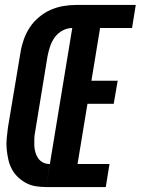

<svg xmlns="http://www.w3.org/2000/svg" viewBox="-20 -755 568 775"><path d="M166 0 287 -735H528L513 -642H384L349 -429H455L439 -336H333L293 -93H422L407 0ZM166 0Q144 0 123 -3.5Q102 -7 84 -17Q66 -27 51.5 -41Q37 -55 27.5 -73Q18 -91 13.5 -111.5Q9 -132 7 -153Q5 -174 7 -196Q9 -218 12 -240L63 -545Q67 -570 76 -595.5Q85 -621 100 -644Q115 -667 137 -685.5Q159 -704 184 -715Q209 -726 235 -730.5Q261 -735 287 -735L272 -642Q252 -642 233 -632Q214 -622 201.5 -605Q189 -588 182.5 -568.5Q176 -549 172 -529L122 -224Q119 -210 118.5 -195.5Q118 -181 118.5 -167Q119 -153 123 -139.5Q127 -126 134.5 -115.5Q142 -105 154 -99Q166 -93 181 -93Z"/></svg>

Font: Iosevka Heavy
Style: Italic
Weight: 900
Italic angle: -9°
Monospace: yes
Designer: Belleve Invis
Foundry: Belleve Invis
Version: Version 32.5.0; ttfautohint (v1.8.4)